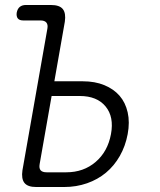

<svg xmlns="http://www.w3.org/2000/svg" viewBox="-20 -750 640 770"><path d="M198 -424H312Q361 -424 398.5 -408.5Q436 -393 459.5 -366Q483 -339 492 -299.5Q501 -260 492 -212Q483 -164 460.5 -124.5Q438 -85 405 -57.5Q372 -30 329 -15Q286 0 237 0H125Q91 0 78 -16.5Q65 -33 70 -67L170 -635Q173 -651 166 -659.5Q159 -668 142 -668H73Q58 -668 51.5 -676Q45 -684 47 -699Q50 -715 59.5 -722.5Q69 -730 84 -730H184Q219 -730 232 -713.5Q245 -697 240 -663ZM139 -92Q136 -75 143 -67Q150 -59 167 -59H246Q315 -59 363.5 -100.5Q412 -142 425 -212Q438 -281 403.5 -323Q369 -365 300 -365H187Z"/></svg>

Font: Maple Mono ExtraLight
Style: Italic
Weight: 275
Italic angle: -10°
Monospace: yes
Designer: subframe7536
Version: Version 7.000